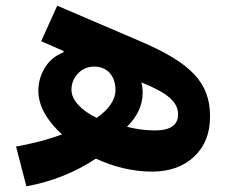

<svg xmlns="http://www.w3.org/2000/svg" viewBox="-20 -589 783 665"><path d="M71.3 56.2C160.6 40.5 244.1 5.9 312 -39.6C372.1 -11.7 439.5 5.4 506.3 5.4C567.4 5.4 616.2 -12.2 652.8 -46.9C689.5 -81.5 707.5 -127.4 707.5 -185.5C707.5 -303.7 641.6 -371.6 460.9 -448.2L178.2 -569.3L122.6 -446.3L200.7 -412.1L199.2 -407.2C171.4 -396.5 149.9 -378.9 135.3 -354C120.1 -329.1 112.8 -302.7 112.8 -273.9C112.8 -220.7 145.5 -168 194.8 -123.5C149.4 -106.4 96.2 -92.3 35.6 -81.5ZM314.9 -180.7C262.2 -206.1 227.5 -242.2 227.5 -277.8C227.5 -300.3 235.4 -319.3 250.5 -335C265.6 -350.6 284.7 -358.4 306.6 -358.4C351.1 -358.4 379.9 -326.2 379.9 -277.3C379.9 -242.7 356.4 -209.5 314.9 -180.7ZM419.9 -149.9C456.1 -186 474.1 -225.1 474.1 -267.1C474.1 -279.3 472.7 -291.5 469.7 -303.7C561 -267.1 596.7 -235.8 596.7 -192.4C596.7 -155.8 569.8 -137.2 516.6 -137.2C482.9 -137.2 450.7 -142.1 419.9 -149.9Z"/></svg>

Font: Estedad Bold
Style: Regular
Weight: 700
Designer: Amin Abedi
Version: Version 7.3